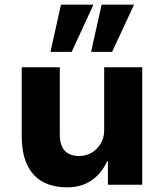

<svg xmlns="http://www.w3.org/2000/svg" viewBox="-20 -791 703 822"><path d="M268 11Q206 11 162.5 -13Q119 -37 96 -86Q73 -135 73 -209V-503H236V-215Q236 -187 244.5 -166Q253 -145 272 -134Q291 -123 319 -123Q349 -123 373 -137.5Q397 -152 411.5 -177Q426 -202 426 -232V-503H589V0H442V-101H439Q414 -47 371 -18Q328 11 268 11ZM370 -569 415 -771H554L460 -569ZM196 -569 241 -771H380L287 -569Z"/></svg>

Font: Nunito Sans 7pt ExtraBold
Style: Regular
Weight: 800
Designer: Vernon Adams
Foundry: Vernon Adams
Version: Version 3.101;gftools[0.9.27]